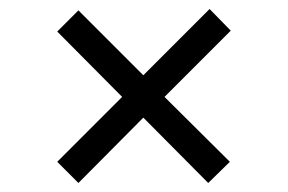

<svg xmlns="http://www.w3.org/2000/svg" viewBox="-20 -544 640 426"><path d="M298 -283 442 -138 490 -185 345 -329 492 -476 445 -524 298 -377 154 -521 107 -474 251 -329 107 -185 154 -138Z"/></svg>

Font: Tekne LDO Light
Style: Regular
Weight: 300
Monospace: yes
Designer: Alessio Laiso, Mario Rullo, Paolo Rosset
Foundry: Alessio Laiso
Version: Version 1.000;hotconv 1.0.109;makeotfexe 2.5.65596